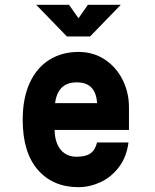

<svg xmlns="http://www.w3.org/2000/svg" viewBox="-20 -765 640 795"><path d="M74 -269Q74 -359.4 103.5 -422.7Q133 -486 185.2 -518Q237.4 -550 305 -550Q366.6 -550 414.1 -518.5Q461.6 -487 487.8 -434.4Q514 -381.8 514 -321V-227H206Q206.6 -192.6 217.5 -167.7Q228.4 -142.8 248.5 -129.4Q268.6 -116 296.8 -116Q335.6 -116 355.2 -130.4Q374.8 -144.8 381.8 -175H512Q504 -114.4 472.2 -72.7Q440.4 -31 395.7 -10.5Q351 10 305 10Q199 10 136.5 -62Q74 -134 74 -269ZM298 -424Q257.6 -424 235.6 -402.2Q213.6 -380.4 208 -338H382Q379.4 -380.4 358.7 -402.2Q338 -424 298 -424ZM306 -688H304L344 -745H480L353 -614H257L130 -745H266Z"/></svg>

Font: Fliege Mono Thin
Style: Regular
Weight: 100
Version: Version 0.020;Glyphs 3.3 (3306)